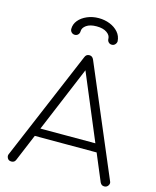

<svg xmlns="http://www.w3.org/2000/svg" viewBox="-145 -1122 993 1220"><g transform="rotate(15 351.5 -512.0)"><path d="M49 0Q30 0 22.5 -15Q15 -30 22 -43L325 -760Q333 -781 354 -781Q374 -781 383 -760L687 -43Q695 -29 686 -14.5Q677 0 660 0Q650 0 643.5 -4.5Q637 -9 632 -19L338 -720H370L77 -19Q73 -9 66 -4.5Q59 0 49 0ZM123 -196 147 -250H563L586 -196ZM230 -882Q217 -882 208 -891Q199 -900 199 -913Q199 -944 219.5 -969Q240 -994 275 -1009Q310 -1024 351 -1024Q390 -1024 424 -1010.5Q458 -997 480 -972Q502 -947 504 -912Q503 -900 494.5 -891Q486 -882 473 -882Q460 -882 451.5 -891Q443 -900 443 -913Q443 -936 418.5 -953Q394 -970 351 -970Q308 -970 284 -953Q260 -936 260 -913Q260 -900 251.5 -891Q243 -882 230 -882Z"/></g></svg>

Font: ComfortaaLight
Style: Regular
Weight: 300
Designer: Johan Aakerlund
Foundry: Johan Aakerlund
Version: Version 3.104; ttfautohint (v1.8.1.43-b0c9)